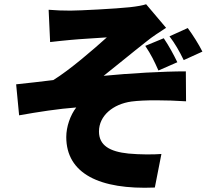

<svg xmlns="http://www.w3.org/2000/svg" viewBox="-20 -819 1040 904"><path d="M751 -639 664 -603C692 -561 706 -532 726 -487L815 -526C797 -563 776 -602 751 -639ZM864 -687 778 -648C804 -614 824 -579 845 -536L933 -576C916 -610 889 -653 864 -687ZM209 -773 216 -621C252 -625 288 -629 312 -631C351 -635 444 -640 483 -643C422 -588 309 -490 231 -442C179 -436 109 -427 56 -422L70 -276C159 -292 257 -307 339 -313C311 -277 292 -222 292 -174C292 -2 448 75 709 64L740 -94C703 -91 638 -91 585 -96C497 -105 446 -134 446 -200C446 -274 512 -329 599 -341C660 -349 762 -348 856 -342L855 -483C747 -483 591 -474 468 -462C529 -510 601 -570 670 -624C694 -644 737 -672 762 -688L668 -799C653 -794 628 -789 591 -785C528 -778 353 -769 312 -769C276 -769 244 -770 209 -773Z"/></svg>

Font: Noto Sans T Chinese Black
Style: Bold
Weight: 900
Designer: Ryoko NISHIZUKA (kana & ideographs); Paul D. Hunt (Latin, Greek & Cyrillic); Wenlong ZHANG (bopomofo); Sandoll Communica
Foundry: Adobe Systems Incorporated
Version: Version 1.000;PS 1;hotconv 1.0.78;makeotf.lib2.5.61930